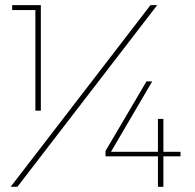

<svg xmlns="http://www.w3.org/2000/svg" viewBox="-20 -719 752 739"><path d="M587.9 -134.8V-261.2H608.9V-134.8H674.8V-117.2H608.9V0H587.9V-117.2H386.2V-138.2L543.9 -405.8H565.9L407.2 -134.8ZM116.2 -293V-680.2H26.9V-699.2H137.2V-293ZM21 0 559.1 -699.2H585L46.9 0Z"/></svg>

Font: Montserrat-Hairline
Style: Regular
Weight: 250
Designer: Julieta Ulanovsky
Foundry: Julieta Ulanovsky
Version: Version 1.000;PS 002.000;hotconv 1.0.70;makeotf.lib2.5.58329